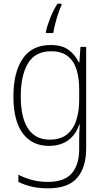

<svg xmlns="http://www.w3.org/2000/svg" viewBox="-20 -784 571 1045"><path d="M256 -539Q318 -539 354 -512Q390 -485 409 -444H412L418 -529H449V24Q449 126 400.5 183.5Q352 241 241 241Q190 241 151 231.5Q112 222 80 206V167Q113 184 153 195Q193 206 241 206Q330 206 370.5 159.5Q411 113 411 27V-12Q411 -36 411.5 -58Q412 -80 414 -106H411Q393 -51 351 -20.5Q309 10 246 10Q155 10 104 -58Q53 -126 53 -260Q53 -390 103.5 -464.5Q154 -539 256 -539ZM258 -505Q172 -505 132.5 -439.5Q93 -374 93 -260Q93 -143 133 -83.5Q173 -24 250 -24Q312 -24 347.5 -55Q383 -86 397 -135Q411 -184 411 -239V-299Q411 -359 396.5 -405.5Q382 -452 348.5 -478.5Q315 -505 258 -505ZM315 -756Q307 -740 297.5 -712Q288 -684 280.5 -654.5Q273 -625 270 -604H230V-612Q238 -648 254.5 -689Q271 -730 293 -764H315Z"/></svg>

Font: Noto Sans Ethiopic SemiCondensed ExtraLight
Style: Regular
Weight: 200
Width: 4
Designer: Monotype Design Team
Foundry: Monotype Imaging Inc.
Version: Version 2.102; ttfautohint (v1.8.4.7-5d5b)